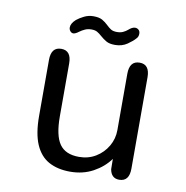

<svg xmlns="http://www.w3.org/2000/svg" viewBox="-75 -708 768 791"><g transform="rotate(10 309.5 -312.5)"><path d="M146.2 -481Q188.2 -481 188.2 -427V-205.7Q188.2 -126 213 -90.6Q237.8 -55.2 294.2 -55.2Q333.5 -55.2 364.4 -74Q395.3 -92.8 413.4 -123.9Q431.5 -155 431.5 -191.3V-427Q431.5 -481 474 -481Q516 -481 516 -427V-45Q516 8.8 474 8.8Q440.7 8.8 434.2 -28.3L433.7 -71.3Q407.8 -35.3 365.3 -12.1Q322.8 11.2 268.8 11.2Q216.7 11.2 179.7 -9Q142.7 -29.2 123.2 -74.2Q103.7 -119.2 103.7 -193.3V-427Q103.7 -481 146.2 -481ZM360.5 -535.2Q337 -535.2 323.7 -543Q310.3 -550.8 298 -561.7Q287.7 -571 278.6 -576.1Q269.5 -581.2 254.8 -581.2Q239.8 -581.2 227.8 -575.8Q215.8 -570.3 206.8 -563.7Q192 -552.2 183 -552.2Q175.8 -552.2 170.3 -558.7Q164.8 -565.2 164.8 -573.8Q164.8 -590.8 184.2 -608.2Q196.8 -618.5 214.8 -627.3Q232.7 -636.2 253.5 -636.2Q277.2 -636.2 290.3 -628.8Q303.5 -621.3 314.8 -610.3Q324.5 -600.7 333.9 -594.8Q343.3 -589 359.3 -589Q374 -589 384.8 -594.1Q395.7 -599.2 403.8 -606.3Q410.3 -612.2 417.1 -615.8Q423.8 -619.5 430.8 -619.5Q438.8 -619.5 445.2 -614Q451.5 -608.5 451.5 -597.8Q451.5 -585.3 443.7 -577.5Q433.2 -565 411.5 -550.1Q389.8 -535.2 360.5 -535.2Z"/></g></svg>

Font: Sono ExtraLight
Style: Regular
Weight: 200
Designer: Tyler Finck
Foundry: Tyler Finck
Version: Version 2.112